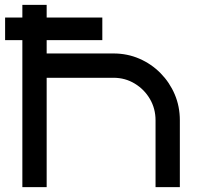

<svg xmlns="http://www.w3.org/2000/svg" viewBox="-20 -770 823 790"><path d="M720 0H620V-275Q620 -323 597 -362.5Q574 -402 534.5 -426Q495 -450 447 -450H172V0H72V-605H1V-698H72V-750H172V-698H401V-605H172V-550H447Q504 -550 553.5 -528.5Q603 -507 640.5 -469Q678 -431 699 -381.5Q720 -332 720 -275Z"/></svg>

Font: Bruno Ace
Style: Regular
Weight: 400
Version: Version 1.100; ttfautohint (v1.8.4.7-5d5b);gftools[0.9.27]